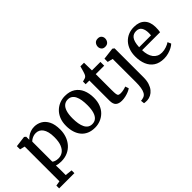

<svg xmlns="http://www.w3.org/2000/svg" viewBox="-35 -1547 2539 2539"><g transform="rotate(-45 1234.0 -278.0)"><path d="M25.5 242V190L94.5 178.5V-471L25 -488.5V-548L176 -567H178.5L200.5 -549V-491Q216 -509 240.5 -527Q265 -545 297.5 -557Q330 -569 369 -569Q426.5 -569 476.2 -541.2Q526 -513.5 556.5 -453.5Q587 -393.5 587 -296.5Q587 -234 567.5 -178.5Q548 -123 510.8 -80.2Q473.5 -37.5 420 -13.2Q366.5 11 298 11Q275 11 250 7.2Q225 3.5 209 -2.5L211.5 81V178.5L310.5 190V242ZM301 -44Q345.5 -44 381.5 -68.2Q417.5 -92.5 439 -144.8Q460.5 -197 460.5 -281.5Q460.5 -338 450 -378.5Q439.5 -419 420.8 -444.8Q402 -470.5 377.2 -482.5Q352.5 -494.5 324.5 -494.5Q298.5 -494.5 276.5 -487Q254.5 -479.5 237.8 -468.5Q221 -457.5 211.5 -446.5V-72.5Q219 -62.5 243.8 -53.2Q268.5 -44 301 -44Z M674 -277.5Q674 -349 696.2 -403.5Q718.5 -458 756.8 -494.8Q795 -531.5 843 -550.2Q891 -569 942.5 -569Q1029 -569 1086 -532Q1143 -495 1171 -429.8Q1199 -364.5 1199 -280.5Q1199 -208.5 1177 -153.8Q1155 -99 1116.8 -62.5Q1078.5 -26 1030.5 -7.5Q982.5 11 930.5 11Q866 11 817.8 -10.2Q769.5 -31.5 737.8 -70.2Q706 -109 690 -161.8Q674 -214.5 674 -277.5ZM938 -48.5Q980 -48.5 1009 -73Q1038 -97.5 1053.2 -147Q1068.5 -196.5 1068.5 -271.5Q1068.5 -324.5 1061.5 -368Q1054.5 -411.5 1039 -443.2Q1023.5 -475 998.5 -492.2Q973.5 -509.5 937.5 -509.5Q895.5 -509.5 865.8 -485.2Q836 -461 820.5 -411.5Q805 -362 805 -286.5Q805 -233.5 812.5 -189.8Q820 -146 835.8 -114.2Q851.5 -82.5 876.8 -65.5Q902 -48.5 938 -48.5Z M1433.5 10Q1376.5 10 1346.5 -16.5Q1316.5 -43 1316.5 -107.5V-484H1247.5V-534Q1258 -537.5 1270.2 -540.5Q1282.5 -543.5 1292.8 -547Q1303 -550.5 1308.5 -555Q1314.5 -560 1319 -565.5Q1323.5 -571 1327.2 -578.2Q1331 -585.5 1334.5 -595.5Q1339.5 -608 1345.2 -628Q1351 -648 1356.5 -668Q1362 -688 1365.5 -700.5H1433L1435.5 -554.5H1594V-484H1436V-187Q1436 -133.5 1440 -109Q1444 -84.5 1456.5 -78Q1469 -71.5 1493 -71.5Q1520 -71.5 1549.8 -78.5Q1579.5 -85.5 1595.5 -92.5L1612.5 -43.5Q1596.5 -31 1567.8 -18.8Q1539 -6.5 1504 1.8Q1469 10 1433.5 10Z M1674.5 243Q1666 243 1653.5 242.8Q1641 242.5 1630.2 241.5Q1619.5 240.5 1615.5 239L1610 188.5Q1617 188.5 1632 186.2Q1647 184 1663.5 177.5Q1691.5 167 1707.5 138.2Q1723.5 109.5 1730.2 66.2Q1737 23 1737 -32.5L1736.5 -468L1662 -486.5V-547L1827 -567H1829.5L1853.5 -549V-7.5Q1853.5 54.5 1838.5 100.8Q1823.5 147 1798 177.8Q1772.5 208.5 1740.5 224.8Q1708.5 241 1674.5 243ZM1780 -650.5Q1746 -650.5 1728.5 -671.2Q1711 -692 1711 -719.5Q1711 -751 1730.2 -775Q1749.5 -799 1788 -799H1789Q1823 -799 1840.8 -778.5Q1858.5 -758 1858.5 -730.5Q1858.5 -699 1839.2 -674.8Q1820 -650.5 1781 -650.5Z M2222.5 11Q2136 11 2080 -26Q2024 -63 1996.8 -128.2Q1969.5 -193.5 1969.5 -278.5Q1969.5 -345.5 1988.8 -399Q2008 -452.5 2043.2 -490.5Q2078.5 -528.5 2126.8 -548.8Q2175 -569 2233 -569Q2329.5 -569 2381.8 -517.2Q2434 -465.5 2436.5 -369Q2436.5 -338 2435 -315Q2433.5 -292 2429.5 -274.5H2093.5Q2094.5 -227.5 2105.5 -189Q2116.5 -150.5 2137 -123Q2157.5 -95.5 2187.8 -80.5Q2218 -65.5 2257.5 -65.5Q2299 -65.5 2341 -80.2Q2383 -95 2406 -112L2427.5 -64.5Q2410 -46.5 2378 -29.2Q2346 -12 2305.5 -0.5Q2265 11 2222.5 11ZM2093.5 -330H2315Q2316 -339.5 2316.8 -351.5Q2317.5 -363.5 2317.5 -373Q2317.5 -433.5 2294.2 -471.8Q2271 -510 2215.5 -510Q2190.5 -510 2169.2 -501.2Q2148 -492.5 2131.8 -472Q2115.5 -451.5 2105.8 -416.8Q2096 -382 2093.5 -330Z"/></g></svg>

Font: Merriweather 20pt SemiBold
Style: Regular
Weight: 600
Version: Version 2.100